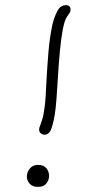

<svg xmlns="http://www.w3.org/2000/svg" viewBox="-20 -728 358 751"><path d="M155 -201Q146 -201 139.5 -206.5Q133 -212 133 -222Q133 -228 136 -234Q141 -248 145 -260Q149 -272 151 -286Q157 -318 158.5 -351Q160 -384 162 -417Q165 -470 169.5 -524.5Q174 -579 185 -632Q187 -641 192 -656Q197 -671 204.5 -685Q212 -699 220 -703Q230 -708 237 -708Q256 -708 256 -690Q256 -682 250 -674L243 -664Q233 -651 226 -614.5Q219 -578 214.5 -530.5Q210 -483 207 -433.5Q204 -384 201 -342.5Q198 -301 194 -279Q193 -272 190 -257.5Q187 -243 182.5 -229.5Q178 -216 174 -211Q165 -201 155 -201ZM129 3Q107 3 96 -9.5Q85 -22 85 -37Q85 -54 96.5 -68.5Q108 -83 128 -83Q151 -83 161.5 -70Q172 -57 172 -40Q172 -24 161.5 -10.5Q151 3 129 3Z"/></svg>

Font: Twinkle Star
Style: Regular
Weight: 400
Designer: Robert E. Leuschke
Foundry: Robert E. Leuschke
Version: Version 2.010; ttfautohint (v1.8.3)